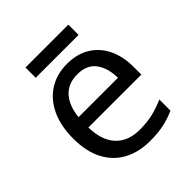

<svg xmlns="http://www.w3.org/2000/svg" viewBox="-189 -804 941 941"><g transform="rotate(-45 282.0 -333.5)"><path d="M292 -546Q361 -546 410.5 -516Q460 -486 486.5 -431.5Q513 -377 513 -304V-251H146Q148 -160 192.5 -112.5Q237 -65 317 -65Q368 -65 407.5 -74.5Q447 -84 489 -102V-25Q448 -7 408 1.5Q368 10 313 10Q237 10 178.5 -21Q120 -52 87.5 -113.5Q55 -175 55 -264Q55 -352 84.5 -415Q114 -478 167.5 -512Q221 -546 292 -546ZM291 -474Q228 -474 191.5 -433.5Q155 -393 148 -321H421Q420 -389 389 -431.5Q358 -474 291 -474ZM433 -677V-606H136V-677Z"/></g></svg>

Font: Noto Sans Lepcha
Style: Regular
Weight: 400
Designer: Monotype Design Team
Foundry: Monotype Imaging Inc.
Version: Version 2.006; ttfautohint (v1.8.4.7-5d5b)